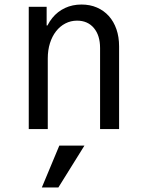

<svg xmlns="http://www.w3.org/2000/svg" viewBox="-20 -570 640 848"><path d="M107 0H191V-312Q191 -348.6 200.6 -379.1Q210.2 -409.6 227.5 -431.8Q244.8 -454 268.6 -466.4Q292.4 -478.8 320.4 -478.8Q367.2 -478.8 394.6 -446.3Q422 -413.8 422 -358V0H506V-365Q506 -407 494.2 -441Q482.4 -475 460.6 -499.2Q438.8 -523.4 408.2 -536.7Q377.6 -550 340 -550Q299.8 -550 267 -534.6Q234.2 -519.2 211.2 -490.9Q188.2 -462.6 175.5 -422.3Q162.8 -382 162.8 -332L194 -457.6H186V-540H107ZM353 73H242L164.8 258H237.8Z"/></svg>

Font: CommitMonoV142 ExtLt
Style: Regular
Weight: 200
Monospace: yes
Designer: Eigil Nikolajsen
Foundry: Eigil Nikolajsen
Version: Version 1.142